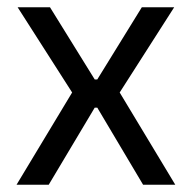

<svg xmlns="http://www.w3.org/2000/svg" viewBox="-20 -508 528 528"><path d="M114 0H25.5L185.5 -265.5V-242.5L28.5 -488H117.5L240.5 -289.5H247.5L370 -488H459L302 -242.5V-265.5L462 0H373.5L247.5 -212H240.5Z"/></svg>

Font: Anek Devanagari Medium
Style: Regular
Weight: 400
Version: Version 1.003